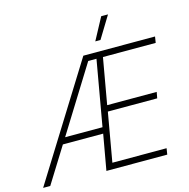

<svg xmlns="http://www.w3.org/2000/svg" viewBox="-159 -1023 1131 1146"><g transform="rotate(-15 406.5 -450.0)"><path d="M-33 0H11L148 -220H397L358 0H734L740 -38H405L458 -340H763L770 -378H464L514 -662H840L846 -700H403ZM609 -900H567L494 -764H526ZM172 -258 423 -662H474L403 -258Z"/></g></svg>

Font: Fixel Display ExtraLight
Style: Italic
Weight: 200
Italic angle: -10°
Designer: AlfaBravo + MacPaw
Foundry: Kyrylo Tkachov, Marchela Mozhyna, Serhii Makarenko, Maria Weinstein, Zakhar Kryvoshyya
Version: Version 1.210;Glyphs 3.2 (3217)